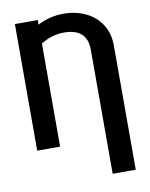

<svg xmlns="http://www.w3.org/2000/svg" viewBox="-98 -788 824 1056"><g transform="rotate(-10 314.5 -260.0)"><path d="M444.3 197.3V-496.1Q444.3 -614.3 314.5 -614.3Q246.6 -614.3 185.5 -575.7V0H57.6V-707H185.5V-681.2Q252.9 -716.8 330.1 -716.8Q397 -716.8 452.4 -690.9Q507.8 -665 540.5 -615Q573.2 -564.9 573.2 -496.1V197.3Z"/></g></svg>

Font: Pretendard Std SemiBold
Style: Regular
Weight: 600
Designer: Base glyphs from Inter by Rasmus Andersson; Hangeul glyphs from Noto Sans CJK(Source Han Sans) by Jang Soo-young and Kan
Foundry: Kil Hyung-jin
Version: Version 1.309